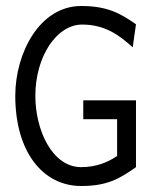

<svg xmlns="http://www.w3.org/2000/svg" viewBox="-20 -610 513 641"><path d="M31 -290C31 -103 123 11 251 11C339 11 380 -14 434 -52V-275H258V-212H371V-89L369 -88C338 -67 299 -52 251 -52C154 -52 98 -176 98 -290C98 -421 169 -528 254 -528C330 -528 378 -493 423 -452L434 -529C382 -565 339 -590 251 -590C113 -590 31 -434 31 -290Z"/></svg>

Font: Charger Sport
Style: LitNrw
Weight: 300
Designer: Jasper
Foundry: Cannot Into Space Fonts
Version: Version 1.1